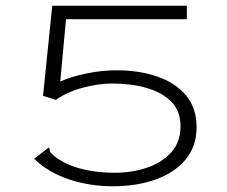

<svg xmlns="http://www.w3.org/2000/svg" viewBox="-20 -638 790 669"><path d="M374 11Q290 11 217.5 -14Q145 -39 99 -85L142 -118L150 -124L154 -118Q152 -111 157 -106Q162 -101 174 -90Q214 -62 266 -49Q318 -36 380 -36Q439 -36 491.5 -53.5Q544 -71 576.5 -107Q609 -143 609 -198Q609 -251 577 -283.5Q545 -316 491 -331.5Q437 -347 371 -347Q324 -347 269 -332.5Q214 -318 175 -290L130 -304L162 -618H631V-571H210L190 -354Q228 -371 281 -382Q334 -393 386 -393Q466 -393 529 -371Q592 -349 628.5 -305Q665 -261 665 -195Q665 -128 626.5 -82Q588 -36 522 -12.5Q456 11 374 11Z"/></svg>

Font: Inconsolata ExtraExpanded Light
Style: Regular
Weight: 300
Width: 8
Monospace: yes
Designer: Raph Levien, Cyreal, Brenton Simpson
Foundry: Raph Levien, Cyreal, Google
Version: Version 3.001; ttfautohint (v1.8.2.53-6de2)